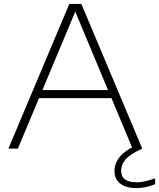

<svg xmlns="http://www.w3.org/2000/svg" viewBox="-20 -760 814 982"><path d="M23 0 334.5 -740H396L707.5 0H658L550 -258H179.5L71.5 0ZM197 -299.5H532.5L365 -700.5ZM679 202Q623.5 202 594.5 178.8Q565.5 155.5 565.5 115Q565.5 76 592.8 41.8Q620 7.5 693 -25L707.5 0Q643.5 29.5 621.5 56.2Q599.5 83 599.5 113Q599.5 172.5 679 172.5Q701.5 172.5 723 167.2Q744.5 162 773.5 152V182Q725.5 202 679 202Z"/></svg>

Font: Encode Sans Exp XLt
Style: Regular
Weight: 200
Width: 7
Designer: Multiple Designers
Foundry: Impallari Type
Version: Version 3.002; ttfautohint (v1.8.3) -l 8 -r 50 -G 200 -x 14 